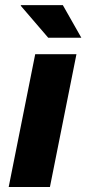

<svg xmlns="http://www.w3.org/2000/svg" viewBox="-20 -744 344 764"><path d="M178.7 0H14.6L120.1 -528.3H284.2ZM303.7 -593.8H171.9L62.5 -721.2L63.5 -723.6H230Z"/></svg>

Font: Roboto-BlackItalic
Style: Italic
Weight: 900
Italic angle: -12°
Designer: Google
Version: Version 1.100141; 2013